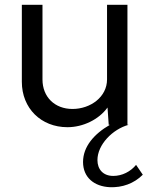

<svg xmlns="http://www.w3.org/2000/svg" viewBox="-20 -520 631 800"><path d="M547 167C524 195 489 213 452 213C409 213 386 185 386 147C386 82 450 18 516 0H511V-500H426V-189C426 -116 357 -66 282 -66C208 -66 157 -116 157 -189V-500H71V-179C71 -69 151 10 261 10C326 10 392 -22 428 -72L433 0H438C372 38 326 91 326 155C326 219 372 257 438 260C489 262 538 245 575 208Z"/></svg>

Font: Oakes
Style: Regular
Weight: 400
Designer: Samuel Oakes
Foundry: Samuel Oakes
Version: Version 1.003;PS 001.003;hotconv 1.0.88;makeotf.lib2.5.64775